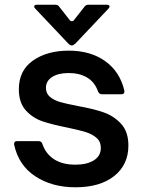

<svg xmlns="http://www.w3.org/2000/svg" viewBox="-20 -784 609 815"><path d="M40 -170V-174Q40 -185 53 -185H144Q156 -185 160 -173Q174 -131 209.5 -108Q245 -85 300 -85Q349 -85 378.5 -103.5Q408 -122 408 -156Q408 -183 389.5 -199Q371 -215 343.5 -223.5Q316 -232 268 -242Q202 -255 160.5 -269Q119 -283 89.5 -315.5Q60 -348 60 -405Q60 -485 120 -527Q180 -569 272 -569Q364 -569 426.5 -524.5Q489 -480 508 -399V-395Q508 -384 495 -384H412Q401 -384 396 -396Q382 -436 349.5 -455Q317 -474 272 -474Q227 -474 201 -457Q175 -440 175 -411Q175 -387 192.5 -372.5Q210 -358 236.5 -350.5Q263 -343 310 -334Q377 -322 420 -307Q463 -292 494 -258.5Q525 -225 525 -166Q525 -85 465 -37Q405 11 300 11Q201 11 130 -35.5Q59 -82 40 -170ZM271 -598 130 -747Q125 -752 125 -756Q125 -764 137 -764H214Q226 -764 231 -756L275 -700Q279 -694 285 -694Q291 -694 295 -700L339 -756Q345 -764 356 -764H433Q445 -764 445 -756Q445 -752 440 -747L299 -598Q290 -591 285 -591Q278 -591 271 -598Z"/></svg>

Font: Open Sauce Two SemiBold
Style: Regular
Weight: 600
Designer: Alfredo Marco Pradil
Foundry: Creative Sauce Fz LLC
Version: Version 1.477